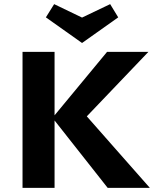

<svg xmlns="http://www.w3.org/2000/svg" viewBox="-20 -909 761 929"><path d="M501 0 244 -326V0H89V-658H244V-351L498 -658H698L400 -346L705 0ZM552 -825 377 -701 202 -825 242 -889 377 -824 513 -889Z"/></svg>

Font: Ysabeau Ultrabold
Style: Regular
Weight: 800
Designer: Christian Thalmann (Catharsis Fonts)
Version: Version 0.003